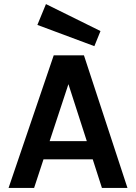

<svg xmlns="http://www.w3.org/2000/svg" viewBox="-20 -920 666 940"><path d="M22 0 243 -649H391L604 0H479L434 -140H193L147 0ZM163 -798 205 -900 472 -768 442 -694ZM223 -229H405L315 -508Z"/></svg>

Font: Karmilla
Style: Bold
Weight: 700
Designer: Jonathan Pinhorn
Version: Version 1.000